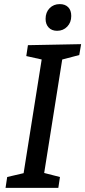

<svg xmlns="http://www.w3.org/2000/svg" viewBox="-20 -915 415 935"><path d="M7 0 15 -53 109 -75 93 -59 185 -638 198 -622 108 -642 116 -695 375 -700 366 -647 271 -622 285 -638 193 -59 186 -75 272 -53 264 0ZM258 -765Q232 -765 217 -781Q202 -797 202 -823Q202 -855 221.5 -875Q241 -895 271 -895Q297 -895 312 -880Q327 -865 327 -837Q327 -806 307.5 -785.5Q288 -765 258 -765Z"/></svg>

Font: Bitter Thin Medium
Style: Italic
Weight: 500
Italic angle: -9°
Version: Version 3.021